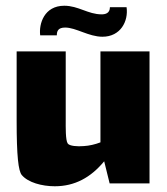

<svg xmlns="http://www.w3.org/2000/svg" viewBox="-20 -639 582 669"><path d="M178 -516C178 -530 182 -543 207 -543C245 -543 289 -511 337 -511C400 -511 428 -565 421 -614H363C363 -592 346 -589 334 -589C287 -589 253 -619 204 -619C134 -619 115 -556 120 -516ZM330 -460V-143C312 -136 291 -131 272 -130C250 -128 222 -130 216 -139C208 -150 209 -198 209 -220V-460H38V-218C38 -95 44 -43 56 -29C78 -3 126 10 171 10C240 10 296 -20 343 -77L362 0H501V-460Z"/></svg>

Font: FilmFarsi Display
Style: Regular
Weight: 400
Designer: Borna Izadpanah
Foundry: Borna Izadpanah
Version: Version 1.000;PS 001.000;hotconv 1.0.88;makeotf.lib2.5.64775